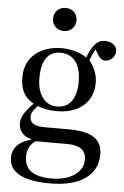

<svg xmlns="http://www.w3.org/2000/svg" viewBox="-63 -795 688 1069"><g transform="rotate(5 280.5 -260.5)"><path d="M258 230Q201 230 158 222Q115 214 86.5 198.5Q58 183 43.5 160Q29 137 29 106Q29 81 39.5 59.5Q50 38 73 22Q96 6 131 -3V-7Q97 -15 79.5 -37Q62 -59 62 -87Q62 -114 75.5 -138.5Q89 -163 127 -203V-206Q90 -225 71.5 -259.5Q53 -294 53 -345Q53 -401 78.5 -441Q104 -481 151 -503.5Q198 -526 260 -526Q285 -526 309.5 -521Q334 -516 357 -507.5Q380 -499 398 -486Q414 -532 437 -559.5Q460 -587 494 -587Q514 -587 529 -580Q544 -573 552.5 -561.5Q561 -550 561 -534Q561 -512 544 -495Q527 -478 504 -478Q491 -478 481.5 -485Q472 -492 464 -505L446 -535Q437 -521 430.5 -506.5Q424 -492 417 -472Q436 -450 449.5 -417.5Q463 -385 463 -350Q463 -296 438 -256.5Q413 -217 368 -195.5Q323 -174 261 -174Q227 -174 199.5 -179.5Q172 -185 152 -193Q133 -172 125.5 -158.5Q118 -145 118 -131Q118 -114 127 -102Q136 -90 154.5 -84.5Q173 -79 202 -79H338Q430 -79 476.5 -49.5Q523 -20 523 46Q523 81 511.5 109.5Q500 138 478 160.5Q456 183 424 198.5Q392 214 350 222Q308 230 258 230ZM266 202Q316 202 355.5 187Q395 172 417.5 145Q440 118 440 83Q440 41 413 22Q386 3 335 3H158Q135 18 123.5 41.5Q112 65 112 91Q112 148 150 175Q188 202 266 202ZM259 -200Q312 -200 340 -239Q368 -278 368 -347Q368 -420 338 -460Q308 -500 253 -500Q201 -500 174.5 -462Q148 -424 148 -350Q148 -281 178 -240.5Q208 -200 259 -200ZM260 -622Q232 -622 213.5 -640Q195 -658 195 -686Q195 -714 213.5 -732.5Q232 -751 260 -751Q289 -751 307.5 -733Q326 -715 326 -687Q326 -659 307.5 -640.5Q289 -622 260 -622Z"/></g></svg>

Font: Literata 60pt
Style: Regular
Weight: 400
Designer: Latin by Veronika Burian and Jose Scaglione. Greek by Irene Vlachou. Cyrillic by Vera Evstafieva.
Foundry: TypeTogether
Version: Version 3.002